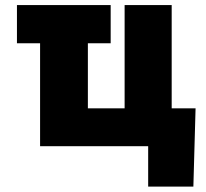

<svg xmlns="http://www.w3.org/2000/svg" viewBox="-20 -565 796 742"><path d="M407.7 -545.5V-397.7H319.6V-146.3H461.6V-545.5H643.5V-146.3H735.8L727.3 156.2H552.6V0H134.9V-397.7H45.5V-545.5Z"/></svg>

Font: Inter UI Black
Style: Regular
Weight: 900
Designer: Rasmus Andersson
Foundry: rsms
Version: 3.2;8d6f07862